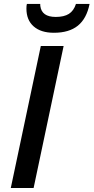

<svg xmlns="http://www.w3.org/2000/svg" viewBox="-20 -945 470 965"><path d="M185.1 -713.9H299.8L148.9 0H34.2ZM112.8 -901.9Q112.8 -918 115.2 -925.3H182.1Q182.1 -918 182.6 -915Q189.5 -859.9 260.3 -859.9Q301.8 -859.9 326.2 -875.2Q350.6 -890.6 361.8 -925.3H430.2Q415.5 -851.6 371.3 -815.9Q327.1 -780.3 251 -780.3Q185.5 -780.3 149.2 -812.3Q112.8 -844.2 112.8 -901.9Z"/></svg>

Font: Viking Open Sans Light
Style: Bold Italic
Weight: 600
Italic angle: -12°
Foundry: Ascender Corporation
Version: Version 2.000